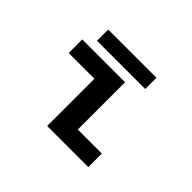

<svg xmlns="http://www.w3.org/2000/svg" viewBox="-133 -882 1116 1116"><g transform="rotate(45 425.0 -324.0)"><path d="M202 -647.5H598.5V-555H202ZM488 -111.5H685.5V0H347.5V-388.5H136V-500H488Z"/></g></svg>

Font: League Mono Wide SemiBold
Style: Regular
Weight: 600
Width: 8
Designer: Tyler Finck
Foundry: The League of Moveable Type / Tyler Finck
Version: Version 2.210